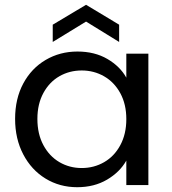

<svg xmlns="http://www.w3.org/2000/svg" viewBox="-20 -772 716 801"><path d="M43 -276Q43 -360 77 -423.5Q111 -487 170.5 -522Q230 -557 303 -557Q375 -557 428 -526Q481 -495 507 -448V-548H599V0H507V-102Q480 -54 426.5 -22.5Q373 9 302 9Q229 9 170 -27Q111 -63 77 -128Q43 -193 43 -276ZM507 -275Q507 -337 482 -383Q457 -429 414.5 -453.5Q372 -478 321 -478Q270 -478 228 -454Q186 -430 161 -384Q136 -338 136 -276Q136 -213 161 -166.5Q186 -120 228 -95.5Q270 -71 321 -71Q372 -71 414.5 -95.5Q457 -120 482 -166.5Q507 -213 507 -275ZM339 -682 200 -597V-669L339 -752L477 -669V-597Z"/></svg>

Font: DVN-Poppins
Style: Regular
Weight: 400
Designer: Ninad Kale (Devanagari), Jonny Pinhorn (Latin)
Foundry: Indian Type Foundry
Version: 4.004